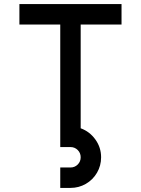

<svg xmlns="http://www.w3.org/2000/svg" viewBox="-20 -720 690 940"><path d="M275 -600H75V-700H575V-600H375V-92Q419 -76 447 -37Q475 2 475 50Q475 91 455 125.5Q435 160 400.5 180Q366 200 325 200H275V100H325Q346 100 360.5 85.5Q375 71 375 50Q375 29 360.5 14.5Q346 0 325 0H275Z"/></svg>

Font: Monoikos Medium
Style: Regular
Weight: 500
Designer: Brian Krent
Version: Version 0.088